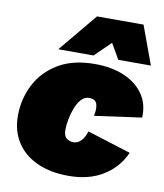

<svg xmlns="http://www.w3.org/2000/svg" viewBox="-82 -792 744 870"><g transform="rotate(10 289.5 -357.0)"><path d="M292 10Q207 10 145.5 -18.5Q84 -47 51.5 -98.5Q19 -150 19 -218Q19 -296 53 -362.5Q87 -429 154.5 -469.5Q222 -510 323 -510Q400 -510 457.5 -485.5Q515 -461 546.5 -416Q578 -371 575 -308L359 -278Q366 -314 359 -334Q352 -354 323 -354Q302 -354 287 -337Q272 -320 262 -294.5Q252 -269 247 -241.5Q242 -214 242 -193Q242 -165 255.5 -154.5Q269 -144 288 -144Q308 -144 323.5 -161Q339 -178 346 -204L547 -141Q517 -72 451.5 -31Q386 10 292 10ZM147 -547 294 -724H508L573 -547H423L382 -618L309 -547Z"/></g></svg>

Font: Work Sans Black
Style: Italic
Weight: 900
Italic angle: -13°
Designer: Wei Huang
Foundry: Wei Huang
Version: Version 2.009; ttfautohint (v1.8.3)